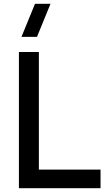

<svg xmlns="http://www.w3.org/2000/svg" viewBox="-20 -995 566 1015"><path d="M175.5 -800H93.5L165 -975H247ZM80 0V-720H185.5V-98.5H511.5V0Z"/></svg>

Font: Vela Sans SemBd
Style: Regular
Weight: 600
Designer: Principal design: Mikhail Sharanda - project Manrope.
Design modification: Ravid Balaliev
Foundry: Mikhail Sharanda
Version: Version 1.001